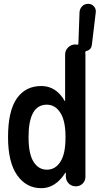

<svg xmlns="http://www.w3.org/2000/svg" viewBox="-20 -985 540 1015"><path d="M227.5 -431.6Q130.9 -431.6 130.9 -259.8Q130.9 -171.9 157.2 -129.9Q183.6 -87.9 228 -87.9Q272.5 -87.9 299.3 -129.9Q326.2 -171.9 326.2 -254.9V-264.6Q326.2 -346.7 298.8 -389.2Q271.5 -431.6 227.5 -431.6ZM198.2 9.8Q119.1 9.8 70.8 -58.6Q22.5 -127 22.5 -259.8Q22.5 -397.5 68.4 -463.9Q114.3 -530.3 198.2 -530.3Q276.4 -530.3 322.3 -451.2Q322.3 -450.2 324.2 -450.2V-451.2V-696.3Q324.2 -718.8 340.3 -734.4Q356.4 -750 377.9 -750Q379.9 -750 382.8 -749.5Q385.7 -749 386.7 -749Q394.5 -747.1 394.5 -755.9L400.4 -919.9Q401.4 -938.5 414.1 -951.7Q426.8 -964.8 446.3 -964.8Q463.9 -964.8 476.1 -951.7Q488.3 -938.5 486.3 -919.9L465.8 -749Q462.9 -722.7 438.5 -715.8Q429.7 -713.9 430.7 -707Q431.6 -703.1 431.6 -696.3V-50.8Q431.6 -29.3 417 -14.6Q402.3 0 380.9 0Q358.4 0 343.8 -14.6Q329.1 -29.3 328.1 -50.8V-71.3Q328.1 -72.3 326.2 -72.3Q325.2 -72.3 325.2 -71.3Q273.4 9.8 198.2 9.8Z"/></svg>

Font: Rounded Mgen+ 2m medium
Style: Regular
Weight: 500
Designer: [Source Han Sans]
Ryoko NISHIZUKA  (kana & ideographs); Paul D. Hunt (Latin, Greek & Cyrillic); Wenlong ZHANG  (bopomofo
Version: Version 1.059.20150602